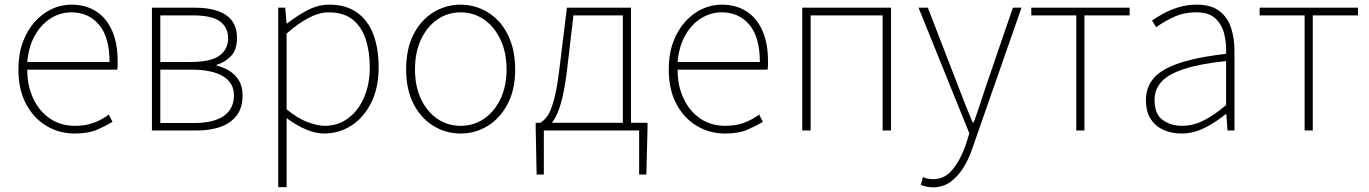

<svg xmlns="http://www.w3.org/2000/svg" viewBox="-20 -560 5876 824"><path d="M300 13Q234 13 179 -20Q124 -53 91.5 -114.5Q59 -176 59 -262Q59 -327 77.5 -378Q96 -429 128.5 -465.5Q161 -502 201.5 -521Q242 -540 286 -540Q347 -540 391.5 -512Q436 -484 460.5 -429.5Q485 -375 485 -297Q485 -289 485 -280.5Q485 -272 483 -261H97Q97 -192 122.5 -137.5Q148 -83 194 -51.5Q240 -20 302 -20Q347 -20 382 -33Q417 -46 447 -68L463 -37Q433 -19 396 -3Q359 13 300 13ZM97 -294H450Q450 -401 405 -454Q360 -507 286 -507Q239 -507 198 -481.5Q157 -456 130 -408.5Q103 -361 97 -294Z M632 0V-527H817Q874 -527 914.5 -513Q955 -499 976 -470.5Q997 -442 997 -397Q997 -346 971.5 -319.5Q946 -293 910 -282V-278Q938 -272 963 -257Q988 -242 1004.5 -216Q1021 -190 1021 -150Q1021 -99 997 -66Q973 -33 929 -16.5Q885 0 823 0ZM668 -294H798Q885 -294 922 -321.5Q959 -349 959 -395Q959 -443 923.5 -468.5Q888 -494 808 -494H668ZM668 -32H812Q897 -32 940.5 -62.5Q984 -93 984 -151Q984 -204 937.5 -232.5Q891 -261 803 -261H668Z M1174 243V-527H1204L1210 -459H1212Q1251 -490 1297.5 -515Q1344 -540 1393 -540Q1465 -540 1512 -506.5Q1559 -473 1582 -413Q1605 -353 1605 -271Q1605 -182 1572.5 -118Q1540 -54 1487 -20.5Q1434 13 1371 13Q1334 13 1293 -4.5Q1252 -22 1210 -53V46V243ZM1374 -20Q1430 -20 1473.5 -52Q1517 -84 1542 -141Q1567 -198 1567 -271Q1567 -338 1549.5 -391.5Q1532 -445 1493.5 -476Q1455 -507 1390 -507Q1350 -507 1305 -483.5Q1260 -460 1210 -416V-91Q1257 -52 1300 -36Q1343 -20 1374 -20Z M1957 13Q1894 13 1840.5 -19.5Q1787 -52 1755 -113.5Q1723 -175 1723 -262Q1723 -351 1755 -413Q1787 -475 1840.5 -507.5Q1894 -540 1957 -540Q2004 -540 2046.5 -521.5Q2089 -503 2121.5 -467.5Q2154 -432 2172.5 -380Q2191 -328 2191 -262Q2191 -175 2158.5 -113.5Q2126 -52 2073 -19.5Q2020 13 1957 13ZM1957 -20Q2013 -20 2057.5 -50.5Q2102 -81 2128 -135.5Q2154 -190 2154 -262Q2154 -335 2128 -390Q2102 -445 2057.5 -476Q2013 -507 1957 -507Q1901 -507 1856.5 -476Q1812 -445 1786.5 -390Q1761 -335 1761 -262Q1761 -190 1786.5 -135.5Q1812 -81 1856.5 -50.5Q1901 -20 1957 -20Z M2314 0V189H2283L2279 -13V-33H2759V-13L2754 189H2723V0ZM2653 -12V-494H2441L2415 -272Q2406 -194 2394.5 -145.5Q2383 -97 2370.5 -70Q2358 -43 2346 -30.5Q2334 -18 2325 -11L2298 -33Q2315 -42 2329.5 -62.5Q2344 -83 2357.5 -132Q2371 -181 2382 -274L2413 -527H2688V-12Z M3091 13Q3025 13 2970 -20Q2915 -53 2882.5 -114.5Q2850 -176 2850 -262Q2850 -327 2868.5 -378Q2887 -429 2919.5 -465.5Q2952 -502 2992.5 -521Q3033 -540 3077 -540Q3138 -540 3182.5 -512Q3227 -484 3251.5 -429.5Q3276 -375 3276 -297Q3276 -289 3276 -280.5Q3276 -272 3274 -261H2888Q2888 -192 2913.5 -137.5Q2939 -83 2985 -51.5Q3031 -20 3093 -20Q3138 -20 3173 -33Q3208 -46 3238 -68L3254 -37Q3224 -19 3187 -3Q3150 13 3091 13ZM2888 -294H3241Q3241 -401 3196 -454Q3151 -507 3077 -507Q3030 -507 2989 -481.5Q2948 -456 2921 -408.5Q2894 -361 2888 -294Z M3423 0V-527H3804V0H3768V-494H3459V0Z M3983 244Q3970 244 3956 241Q3942 238 3932 233L3941 200Q3949 204 3961 206.5Q3973 209 3985 209Q4035 209 4069 166.5Q4103 124 4125 61L4140 12L3922 -527H3962L4095 -183Q4108 -149 4123.5 -109.5Q4139 -70 4154 -35H4159Q4172 -70 4185 -109.5Q4198 -149 4209 -183L4327 -527H4364L4154 74Q4141 115 4118 154Q4095 193 4062 218.5Q4029 244 3983 244Z M4599 0V-494H4406V-527H4828V-494H4634V0Z M5050 13Q5009 13 4974.5 -2Q4940 -17 4919 -48.5Q4898 -80 4898 -130Q4898 -218 4981 -263.5Q5064 -309 5242 -329Q5244 -372 5234.5 -412.5Q5225 -453 5197 -480Q5169 -507 5114 -507Q5058 -507 5013 -485Q4968 -463 4942 -443L4924 -472Q4941 -484 4969.5 -500Q4998 -516 5035.5 -528Q5073 -540 5116 -540Q5178 -540 5213.5 -512.5Q5249 -485 5263.5 -440Q5278 -395 5278 -341V0H5248L5243 -70H5240Q5200 -37 5151.5 -12Q5103 13 5050 13ZM5053 -20Q5100 -20 5145 -42.5Q5190 -65 5242 -109V-298Q5128 -286 5060.5 -263.5Q4993 -241 4964 -208.5Q4935 -176 4935 -131Q4935 -70 4970 -45Q5005 -20 5053 -20Z M5579 0V-494H5386V-527H5808V-494H5614V0Z"/></svg>

Font: Noto Sans KR Thin
Style: Regular
Weight: 100
Designer: Ryoko NISHIZUKA 西塚涼子 (kana, bopomofo & ideographs); Paul D. Hunt (Latin, Greek & Cyrillic); Sandoll Communications 산돌커뮤니
Foundry: Adobe
Version: Version 2.004-H2;hotconv 1.0.118;makeotfexe 2.5.65603